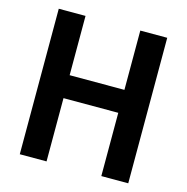

<svg xmlns="http://www.w3.org/2000/svg" viewBox="-113 -894 976 1002"><g transform="rotate(15 374.5 -393.0)"><path d="M82 0V-786.1H226.6V-465.8H522.5V-786.1H668V0H522.5V-341.8H226.6V0Z"/></g></svg>

Font: Gothic A1 ExtraBold
Style: Regular
Weight: 800
Designer: HanYang I&C Co.,Ltd.
Foundry: HanYang I&C Co.,Ltd.
Version: Version 2.50